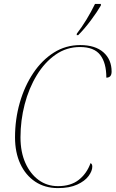

<svg xmlns="http://www.w3.org/2000/svg" viewBox="-20 -954 592 984"><path d="M277 10Q210 10 160.5 -23Q111 -56 84 -114.5Q57 -173 57 -250Q57 -343 81.5 -428Q106 -513 150.5 -579.5Q195 -646 256 -684.5Q317 -723 391 -723Q468 -723 510 -686Q552 -649 552 -587Q552 -556 525 -556Q525 -632 493.5 -672.5Q462 -713 390 -713Q321 -713 265 -674Q209 -635 168.5 -568.5Q128 -502 106.5 -419.5Q85 -337 85 -250Q85 -175 110 -119Q135 -63 178 -31.5Q221 0 277 0Q343 0 384 -32.5Q425 -65 444 -118Q453 -114 453 -100Q453 -78 434 -52Q415 -26 375.5 -8Q336 10 277 10ZM374 -782Q399 -814 423 -853.5Q447 -893 467 -934H497V-926Q478 -893 445.5 -849.5Q413 -806 381 -774H373Z"/></svg>

Font: Noto Serif Display SemiCondensed Thin
Style: Italic
Weight: 100
Width: 4
Italic angle: -12°
Designer: Monotype Design Team
Foundry: Monotype Imaging Inc.
Version: Version 2.009